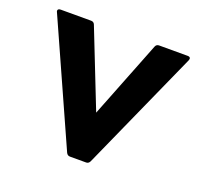

<svg xmlns="http://www.w3.org/2000/svg" viewBox="-97 -628 775 737"><g transform="rotate(20 291.0 -259.0)"><path d="M258 0Q248 0 243 -10L22 -503Q20 -507 20 -509Q20 -518 32 -518H156Q167 -518 171 -508L295 -193L419 -508Q423 -518 434 -518H550Q558 -518 560.5 -514Q563 -510 560 -503L339 -10Q334 0 324 0Z"/></g></svg>

Font: LINE Seed Sans TH
Style: Bold
Weight: 700
Designer: Dalton Maag Ltd | Thai characters by Cadson Demak Co.,Ltd.
Foundry: Dalton Maag Ltd
Version: Version 1.002